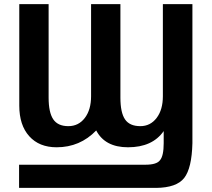

<svg xmlns="http://www.w3.org/2000/svg" viewBox="-20 -708 1032 936"><path d="M741 208H73V95H689Q744 95 760 73Q778 52 778 -10V-69Q723 10 604 10Q492 10 449 -72Q370 10 256 10Q171 10 122.5 -44Q74 -98 74 -193V-688H217V-232Q217 -160 239.5 -126.5Q262 -93 313 -93Q363 -93 393.5 -133Q424 -173 424 -239V-688H567V-232Q567 -159 589.5 -126Q612 -93 664 -93Q713 -93 743.5 -133Q774 -173 774 -239V-688H918V-10Q915 112 878 159.5Q841 207 741 208Z"/></svg>

Font: Libra Sans
Style: Bold
Weight: 700
Foundry: Context Ltd
Version: Version 1.000